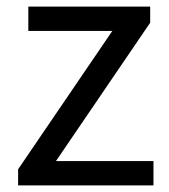

<svg xmlns="http://www.w3.org/2000/svg" viewBox="-20 -563 514 583"><path d="M35 0H446V-74H150L436 -494V-543H66V-469H321L35 -49Z"/></svg>

Font: Microsoft YaHei
Style: Regular
Weight: 400
Designer: Ryoko NISHIZUKA 西塚涼子 (kana, bopomofo & ideographs); Paul D. Hunt (Latin, Greek & Cyrillic); Sandoll Communications 산돌커뮤니
Foundry: Adobe
Version: Version 2.001;hotconv 1.0.111;makeotfexe 2.5.65597